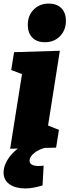

<svg xmlns="http://www.w3.org/2000/svg" viewBox="-32 -829 390 1078"><path d="M25 6 106 -504 175 -381 31 -436 47 -536 304 -544 223 -30 155 -157 299 -100 283 0ZM110 229Q55 229 21.5 205.5Q-12 182 -12 139Q-12 108 7.5 73Q27 38 66.5 6Q106 -26 167 -48L224 0Q184 10 159 31Q134 52 134 73Q134 89 148 96Q162 103 184 103Q191 103 198.5 102.5Q206 102 213 101L207 212Q181 220 156.5 224.5Q132 229 110 229ZM220 -592Q174 -592 149 -618.5Q124 -645 124 -689Q124 -742 157.5 -775.5Q191 -809 242 -809Q286 -809 312 -783.5Q338 -758 338 -712Q338 -660 305 -626Q272 -592 220 -592Z"/></svg>

Font: Bitter Thin Black
Style: Italic
Weight: 900
Italic angle: -9°
Version: Version 3.020